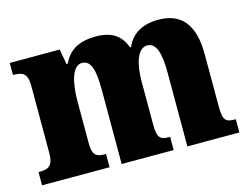

<svg xmlns="http://www.w3.org/2000/svg" viewBox="-80 -681 1059 813"><g transform="rotate(-15 449.0 -275.0)"><path d="M12 0H308V-58H305C266 -58 249 -67 249 -122V-305C249 -385 266 -457 309 -457C350 -457 361 -408 361 -323V0H589V-58H585C546 -58 533 -67 533 -128V-316C533 -392 552 -457 595 -457C635 -457 649 -408 649 -323V0H877V-58H873C834 -58 821 -67 821 -128V-358C821 -493 765 -550 668 -550C591 -550 547 -515 528 -468H523C503 -524 462 -550 395 -550C309 -550 272 -515 250 -469H245L233 -536H14V-483H17C56 -483 77 -474 77 -418V-125C77 -67 55 -58 16 -58H12Z"/></g></svg>

Font: Noto Serif Tamil Condensed Black
Style: Regular
Weight: 900
Width: 3
Designer: Indian Type Foundry, Tom Grace, and the Monotype Design Team
Foundry: Monotype Imaging Inc.
Version: Version 2.004